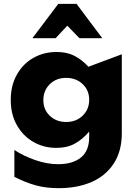

<svg xmlns="http://www.w3.org/2000/svg" viewBox="-20 -814 709 1001"><path d="M206 -292Q206 -342 239.5 -375Q273 -408 325 -408Q377 -408 411 -375.5Q445 -343 445 -294Q445 -244 411 -211Q377 -178 325 -178Q274 -178 240 -210Q206 -242 206 -292ZM284 42Q225 42 163.5 20.5Q102 -1 55 -32V108Q114 138 167 152.5Q220 167 286 167Q383 167 457 135Q531 103 573 38.5Q615 -26 615 -119V-531L441 -466Q407 -503 368 -523Q329 -543 275 -543Q209 -543 154.5 -512.5Q100 -482 68 -425Q36 -368 36 -293Q36 -218 68 -161.5Q100 -105 154 -74Q208 -43 274 -43Q330 -43 370.5 -65.5Q411 -88 445 -128V-100Q445 -27 401.5 7.5Q358 42 284 42ZM379 -794H284L149 -615H270L331 -680L394 -615H513Z"/></svg>

Font: Geom ExtraBold
Style: Bold
Weight: 800
Version: Version 1.102